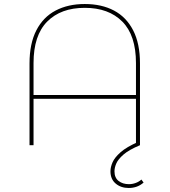

<svg xmlns="http://www.w3.org/2000/svg" viewBox="-20 -723 844 956"><path d="M127 0V-407Q127 -506 161 -572Q195 -638 257 -670.5Q319 -703 402 -703Q486 -703 547.5 -670.5Q609 -638 643 -572Q677 -506 677 -407V0H657V-409Q657 -547 589 -615.5Q521 -684 402 -684Q283 -684 215 -615.5Q147 -547 147 -409V0ZM141 -231V-250H666V-231ZM621 213Q582 213 556 191Q530 169 530 130Q530 109 540.5 85Q551 61 580.5 35Q610 9 667 -16L677 0Q622 23 595 46.5Q568 70 559 91Q550 112 550 130Q550 162 570.5 178Q591 194 622 194Q639 194 655.5 188Q672 182 684 171L695 186Q679 200 660.5 206.5Q642 213 621 213Z"/></svg>

Font: Montserrat Alternates Thin
Style: Regular
Weight: 100
Designer: Julieta Ulanovsky
Foundry: Julieta Ulanovsky
Version: Version 9.000